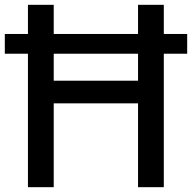

<svg xmlns="http://www.w3.org/2000/svg" viewBox="-20 -777 797 797"><path d="M96 0V-554H0V-636H96V-757H203V-636H553V-757H660V-636H757V-554H660V0H553V-348H203V0ZM203 -442H553V-554H203Z"/></svg>

Font: Menbere
Style: Regular
Weight: 400
Designer: Aleme Tadesse
Foundry: Sorkin Type Co
Version: Version 1.000